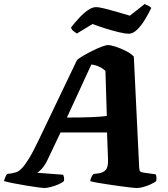

<svg xmlns="http://www.w3.org/2000/svg" viewBox="-66 -947 846 967"><path d="M157 0Q150 0 124.5 -3.5Q99 -7 65.5 -12.5Q32 -18 1.5 -24Q-29 -30 -46 -35Q-39 -60 -30 -71L-7 -74Q4 -76 15.5 -79.5Q27 -83 42.5 -98Q58 -113 79 -147Q100 -181 129 -242L322 -645Q332 -654 353.5 -666.5Q375 -679 400 -691.5Q425 -704 446.5 -712Q468 -720 478 -720Q491 -720 516 -712Q541 -704 567 -691Q593 -678 608 -662L635 -103Q636 -87 640 -83.5Q644 -80 655 -78L718 -69Q720 -66 721.5 -58Q723 -50 721 -35Q711 -27 692.5 -18.5Q674 -10 655 -5Q636 0 623 0Q616 0 592.5 -2.5Q569 -5 538 -9.5Q507 -14 475.5 -18.5Q444 -23 420 -27.5Q396 -32 388 -35Q391 -49 395.5 -57Q400 -65 405 -71L425 -73Q453 -76 466.5 -91Q480 -106 478 -147L473 -280H239L174 -143Q161 -115 144.5 -97Q128 -79 120 -77L252 -67Q259 -52 256 -35Q248 -27 228.5 -18.5Q209 -10 188.5 -5Q168 0 157 0ZM271 -355Q345 -355 394.5 -357Q444 -359 472 -363L465 -590Q436 -617 394 -622ZM582 -777Q566 -777 534 -784.5Q502 -792 465.5 -803.5Q429 -815 400 -826L321 -778Q314 -783 304 -790.5Q294 -798 292 -809Q310 -832 331.5 -855.5Q353 -879 375.5 -895Q398 -911 417 -911Q433 -911 463 -903.5Q493 -896 527 -886Q561 -876 588 -868L663 -927Q668 -923 678 -919.5Q688 -916 696 -907Q682 -878 663.5 -847.5Q645 -817 624 -797Q603 -777 582 -777Z"/></svg>

Font: Texturina Black
Style: Italic
Weight: 900
Italic angle: -11°
Designer: Guillermo Torres Carreño
Foundry: Omnibus-Type
Version: Version 1.002; ttfautohint (v1.8.3)